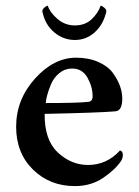

<svg xmlns="http://www.w3.org/2000/svg" viewBox="-20 -629 475 657"><path d="M324.2 -609.4Q329.1 -609.4 336.4 -603Q343.8 -596.7 343.8 -591.8Q343.8 -586.9 342.8 -585Q332 -543 303.2 -517.6Q274.4 -492.2 236.3 -492.2Q197.3 -492.2 166.5 -517.6Q135.7 -543 126 -585Q125 -586.9 125 -591.8Q125 -596.7 131.8 -603Q138.7 -609.4 143.6 -609.4Q150.4 -586.9 176.3 -564.5Q202.1 -542 236.3 -542Q271.5 -542 293.9 -563.5Q316.4 -585 324.2 -609.4ZM136.7 -276.4Q246.1 -276.4 279.3 -280.3Q296.9 -280.3 296.9 -299.8Q296.9 -332 279.3 -363.3Q261.7 -394.5 226.6 -394.5Q202.1 -394.5 183.1 -378.9Q164.1 -363.3 154.8 -341.3Q145.5 -319.3 141.1 -301.8Q136.7 -284.2 136.7 -276.4ZM132.8 -239.3Q131.8 -150.4 177.7 -107.4Q223.6 -64.5 281.2 -64.5Q345.7 -64.5 390.6 -114.3Q400.4 -111.3 400.4 -98.6Q400.4 -89.8 395.5 -80.1Q376 -49.8 334 -21Q292 7.8 236.3 7.8Q150.4 7.8 92.8 -48.8Q35.2 -105.5 35.2 -195.3Q35.2 -288.1 99.6 -359.9Q164.1 -431.6 240.2 -431.6Q283.2 -431.6 316.4 -417Q349.6 -402.3 366.2 -379.4Q382.8 -356.4 390.6 -334.5Q398.4 -312.5 398.4 -292Q398.4 -249 374 -248Q318.4 -243.2 132.8 -239.3Z"/></svg>

Font: Crimson
Style: Semibold
Weight: 600
Version: Version 0.8